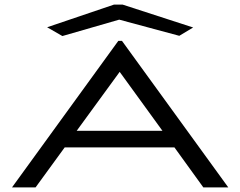

<svg xmlns="http://www.w3.org/2000/svg" viewBox="-20 -811 1040 831"><path d="M860 0 735 -173H260L134 0H32L492 -634H508L968 0ZM498 -500 312 -245H683ZM250 -655 184 -693 473 -791H511L816 -692L756 -656L496 -726Z"/></svg>

Font: Inconsolata UltraExpanded
Style: Regular
Weight: 400
Width: 9
Monospace: yes
Designer: Raph Levien, Cyreal, Brenton Simpson
Foundry: Raph Levien, Cyreal, Google
Version: Version 3.000; ttfautohint (v1.8.2.53-6de2)